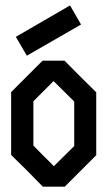

<svg xmlns="http://www.w3.org/2000/svg" viewBox="-20 -696 400 716"><path d="M256.8 -151.4V-317.4Q231.4 -342.8 179.7 -393.6L104.5 -318.4V-153.3L142.6 -114.3Q162.1 -95.7 180.7 -76.2Q206.1 -101.6 256.8 -151.4ZM338.9 -117.2 280.3 -58.6 221.7 0H139.6L81.1 -59.6L21.5 -118.2V-352.5L80.1 -411.1L138.7 -469.7H220.7Q259.8 -429.7 338.9 -351.6ZM39.1 -558.6 241.2 -675.8Q254.9 -652.3 282.2 -604.5Q214.8 -565.4 80.1 -488.3Z"/></svg>

Font: mr_KirucoupageG
Style: Regular
Weight: 400
Designer: Jan Henkel
Version: Version 1.00 May 25, 2020, initial release